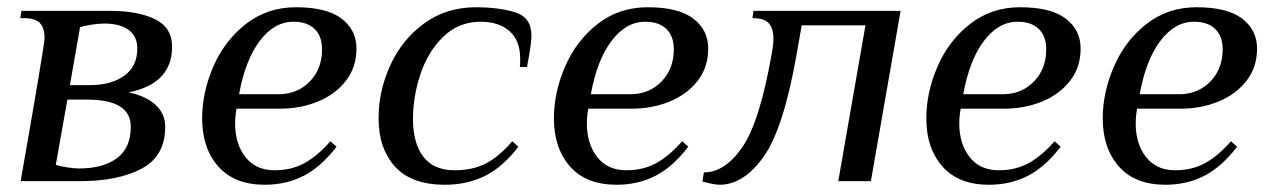

<svg xmlns="http://www.w3.org/2000/svg" viewBox="-20 -500 3519 530"><path d="M103 -395Q103 -423 90 -436.5Q77 -450 46 -450H36L39 -470H284Q361 -470 408 -447Q455 -424 455 -371Q455 -269 335 -245Q383 -235 409.5 -210.5Q436 -186 436 -150Q436 -69 371 -34.5Q306 0 202 0H37Q103 -376 103 -395ZM228 -265Q287 -265 323 -291Q359 -317 359 -366Q359 -400 335 -417.5Q311 -435 268 -435Q253 -435 233 -432Q213 -429 201 -425L173 -265ZM341 -150Q341 -225 221 -225H166L134 -45Q146 -41 165 -38Q184 -35 198 -35Q265 -35 303 -63.5Q341 -92 341 -150Z M538 -173Q538 -245 569 -316.5Q600 -388 659 -434Q718 -480 797 -480Q882 -480 923 -448.5Q964 -417 964 -366Q964 -314 934.5 -276.5Q905 -239 857 -219.5Q809 -200 753 -200H633Q629 -180 629 -159Q629 -103 657.5 -66.5Q686 -30 738 -30Q785 -30 821 -50Q857 -70 892 -110L909 -95Q866 -39 818 -14.5Q770 10 711 10Q627 10 582.5 -40.5Q538 -91 538 -173ZM755 -240Q804 -242 836.5 -276.5Q869 -311 869 -364Q869 -400 848.5 -420Q828 -440 790 -440Q737 -440 697 -387Q657 -334 640 -240Z M1025 -174Q1025 -249 1057.5 -320Q1090 -391 1151 -435.5Q1212 -480 1294 -480Q1357 -480 1402 -466Q1447 -452 1447 -402Q1447 -379 1436 -322L1435 -315H1415Q1416 -323 1416 -337Q1416 -388 1386.5 -414Q1357 -440 1307 -440Q1246 -440 1203.5 -398.5Q1161 -357 1140.5 -295Q1120 -233 1120 -171Q1120 -105 1148.5 -67.5Q1177 -30 1235 -30Q1286 -30 1322.5 -49.5Q1359 -69 1394 -110L1411 -95Q1368 -39 1319 -14.5Q1270 10 1208 10Q1116 10 1070.5 -40Q1025 -90 1025 -174Z M1509 -173Q1509 -245 1540 -316.5Q1571 -388 1630 -434Q1689 -480 1768 -480Q1853 -480 1894 -448.5Q1935 -417 1935 -366Q1935 -314 1905.5 -276.5Q1876 -239 1828 -219.5Q1780 -200 1724 -200H1604Q1600 -180 1600 -159Q1600 -103 1628.5 -66.5Q1657 -30 1709 -30Q1756 -30 1792 -50Q1828 -70 1863 -110L1880 -95Q1837 -39 1789 -14.5Q1741 10 1682 10Q1598 10 1553.5 -40.5Q1509 -91 1509 -173ZM1726 -240Q1775 -242 1807.5 -276.5Q1840 -311 1840 -364Q1840 -400 1819.5 -420Q1799 -440 1761 -440Q1708 -440 1668 -387Q1628 -334 1611 -240Z M1919 1 1923 -24Q1981 -24 2029 -93.5Q2077 -163 2110 -350Q2115 -377 2115 -394Q2115 -422 2102 -436Q2089 -450 2057 -450L2060 -470H2466L2384 0H2294L2369 -430H2193L2179 -350Q2143 -145 2088 -67.5Q2033 10 1966 10Q1958 10 1943.5 7Q1929 4 1919 1Z M2537 -173Q2537 -245 2568 -316.5Q2599 -388 2658 -434Q2717 -480 2796 -480Q2881 -480 2922 -448.5Q2963 -417 2963 -366Q2963 -314 2933.5 -276.5Q2904 -239 2856 -219.5Q2808 -200 2752 -200H2632Q2628 -180 2628 -159Q2628 -103 2656.5 -66.5Q2685 -30 2737 -30Q2784 -30 2820 -50Q2856 -70 2891 -110L2908 -95Q2865 -39 2817 -14.5Q2769 10 2710 10Q2626 10 2581.5 -40.5Q2537 -91 2537 -173ZM2754 -240Q2803 -242 2835.5 -276.5Q2868 -311 2868 -364Q2868 -400 2847.5 -420Q2827 -440 2789 -440Q2736 -440 2696 -387Q2656 -334 2639 -240Z M3024 -173Q3024 -245 3055 -316.5Q3086 -388 3145 -434Q3204 -480 3283 -480Q3368 -480 3409 -448.5Q3450 -417 3450 -366Q3450 -314 3420.5 -276.5Q3391 -239 3343 -219.5Q3295 -200 3239 -200H3119Q3115 -180 3115 -159Q3115 -103 3143.5 -66.5Q3172 -30 3224 -30Q3271 -30 3307 -50Q3343 -70 3378 -110L3395 -95Q3352 -39 3304 -14.5Q3256 10 3197 10Q3113 10 3068.5 -40.5Q3024 -91 3024 -173ZM3241 -240Q3290 -242 3322.5 -276.5Q3355 -311 3355 -364Q3355 -400 3334.5 -420Q3314 -440 3276 -440Q3223 -440 3183 -387Q3143 -334 3126 -240Z"/></svg>

Font: Philosopher
Style: Italic
Weight: 400
Italic angle: -10°
Designer: Jovanny Lemonad
Foundry: Jovanny Lemonad
Version: Version 2.000